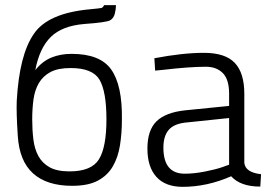

<svg xmlns="http://www.w3.org/2000/svg" viewBox="-20 -715 1048 745"><path d="M393 -252Q393 -144 364 -97Q335 -50 250 -50Q201 -50 172.5 -66Q144 -82 129 -109.5Q114 -137 109.5 -174Q105 -211 105 -252Q105 -293 110 -329.5Q115 -366 131 -393Q147 -420 176 -435.5Q205 -451 254 -451Q339 -451 366 -406Q393 -360 393 -252ZM258 -506Q214 -506 179 -491.5Q144 -477 117 -443Q133 -528 177 -571.5Q221 -615 308 -622Q392 -628 407 -636Q421 -644 425.5 -662Q430 -680 430 -695H384Q379 -685 373 -684Q369 -683 358.5 -682Q348 -681 329 -679Q165 -664 111 -583Q55 -502 45 -324Q44 -301 45 -267Q46 -233 49 -188Q55 -90 108.5 -42Q162 6 260 6Q322 6 359.5 -14Q397 -34 417.5 -69Q438 -104 445.5 -151Q453 -198 453 -251Q455 -385 411 -446Q368 -506 258 -506Z M928 -351V-83Q932 -46 993 -39L990 9Q913 9 877 -31Q783 10 689 10Q622 10 587 -28.5Q552 -67 552 -138.5Q552 -210 587.5 -244.5Q623 -279 699 -287L869 -304V-351Q869 -407 844.5 -431.5Q820 -456 779 -456Q715 -456 613 -444L582 -441L579 -489Q689 -510 771.5 -510Q854 -510 891 -471Q928 -432 928 -351ZM614 -142Q614 -41 697 -41Q733 -41 776 -49.5Q819 -58 844 -67L869 -76V-257L706 -240Q657 -236 635.5 -212Q614 -188 614 -142Z"/></svg>

Font: Titillium Web[RUS by Daymarius]
Style: Regular
Weight: 300
Designer: Cyrillization by Daymarius
Foundry: Cyrillization by Daymarius
Version: Version 1.002 September 12, 2018